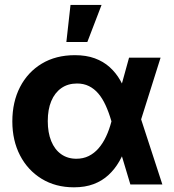

<svg xmlns="http://www.w3.org/2000/svg" viewBox="-20 -760 716 791"><path d="M284.7 11.7Q209 11.7 151.6 -23.4Q94.2 -58.6 62.5 -119.9Q30.8 -181.2 30.8 -259.8Q30.8 -339.8 62.5 -401.4Q94.2 -462.9 152.1 -497.8Q210 -532.7 288.6 -532.7Q335 -532.7 370.4 -519.8Q405.8 -506.8 431.6 -483.6Q457.5 -460.4 475.6 -428.7Q493.7 -397 505.4 -358.9H536.1L559.1 -275.4L648.9 0H517.1L438.5 -262.2Q428.2 -297.9 415 -326.4Q401.9 -355 385 -374.8Q368.2 -394.5 346.4 -405.3Q324.7 -416 297.4 -416Q259.8 -416 232.7 -397Q205.6 -377.9 191.2 -343.5Q176.8 -309.1 176.8 -261.2Q176.8 -213.9 190.9 -179Q205.1 -144 231.7 -125Q258.3 -106 294.4 -106Q322.8 -106 345.5 -117.2Q368.2 -128.4 386 -148.9Q403.8 -169.4 417 -197.5Q430.2 -225.6 439 -259.3L511.7 -522.5H641.6L558.6 -259.3L534.7 -168H503.4Q490.2 -127.9 471.4 -95.2Q452.6 -62.5 426.5 -38.6Q400.4 -14.6 365.5 -1.5Q330.6 11.7 284.7 11.7ZM253.4 -586.9 270.5 -739.7H398.4L339.8 -586.9Z"/></svg>

Font: Inter 28pt
Style: Bold
Weight: 700
Designer: Rasmus Andersson
Foundry: rsms
Version: Version 4.001;git-66647c0bb